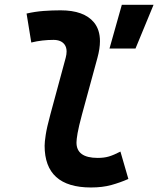

<svg xmlns="http://www.w3.org/2000/svg" viewBox="-20 -786 672 815"><path d="M366.2 9.8Q169.4 9.8 169.4 -167.5Q169.4 -183.1 174.1 -213.9Q178.7 -244.6 193.8 -300.3L258.8 -540.5Q262.7 -555.2 262.7 -567.4Q262.7 -585.4 253.9 -597.2Q239.3 -616.7 207 -616.7Q183.6 -616.7 159.9 -614Q136.2 -611.3 112.8 -605.5L92.8 -728.5Q128.9 -736.8 165 -739.5Q201.2 -742.2 237.3 -742.2Q336.4 -742.2 378.9 -690.9Q404.3 -659.7 404.3 -611.3Q404.3 -579.6 393.6 -540.5L328.1 -300.3Q314 -248 309.3 -220.7Q304.7 -193.4 304.7 -182.1Q303.7 -115.7 395 -115.7Q421.9 -115.7 442.4 -121.8Q462.9 -127.9 491.2 -142.6L524.9 -26.4Q490.7 -11.2 452.9 -0.7Q415 9.8 366.2 9.8ZM444.8 -580.1 497.1 -765.6H631.8L555.2 -580.1Z"/></svg>

Font: CaskaydiaCove NF
Style: Bold Italic
Weight: 700
Italic angle: -10°
Designer: Aaron Bell
Foundry: Saja Typeworks
Version: Version 2111.001; VTT 6.35;Nerd Fonts 3.2.1